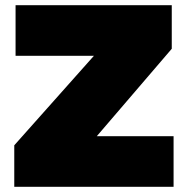

<svg xmlns="http://www.w3.org/2000/svg" viewBox="-20 -720 724 740"><path d="M35 0V-160L342 -505H40V-700H642V-532L353 -195H649V0Z"/></svg>

Font: REM Black
Style: Regular
Weight: 900
Designer: Octavio Pardo
Foundry: Ashler Design
Version: Version 1.005;gftools[0.9.28]